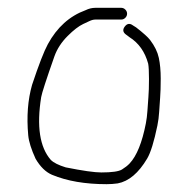

<svg xmlns="http://www.w3.org/2000/svg" viewBox="-20 -485 481 491"><path d="M305 -450C305 -454 303.5 -457.5 300.5 -460.5C297.5 -463.5 294 -465 290 -465H224C215.3 -465 207 -463 199 -459C158 -444.1 125.8 -415.1 102.4 -372.1C92.6 -354.1 79.1 -319.4 62 -268C51.1 -229.7 47.8 -186.7 52.2 -138.9C53.7 -122.9 60 -102.9 71 -79C82.9 -58.6 96.9 -44.9 113 -38C151.4 -22 197.9 -14 252.5 -14C262.2 -14 271.7 -14.7 281 -16C309.3 -21.3 334.4 -42.5 356.4 -79.6C365.3 -94.6 374 -122.8 382.5 -164C384.8 -175.3 386.3 -186.8 387 -198.5C387.7 -210.2 388.5 -222.3 389.5 -235C390.5 -247.7 391 -264 391 -284C391 -304 389.4 -321.6 386.2 -336.8C383 -352 375.6 -367.3 363.8 -382.8C358.4 -389.9 346.4 -400.7 328 -415L320 -420C312 -426 305 -425 299 -417C293 -409 294.3 -402 303 -396L311 -390C334.7 -375.2 350.7 -352.5 359 -322C360.3 -314.7 361 -301.7 361 -283C361 -264.3 360.5 -248.8 359.5 -236.5C358.5 -224.2 357.7 -212.5 357 -201.5C356.3 -190.5 355 -179.8 353 -169.5C343.5 -120.6 329.7 -86.4 311.5 -67C306.5 -61.7 299.9 -56.5 291.8 -51.5C283.7 -46.5 266.1 -44 239 -44C221.7 -44 191.3 -48.3 148 -57C129.7 -62.6 117 -69 110 -76C81.6 -108.4 73.4 -162 85.3 -236.6C86.9 -246.4 98.1 -281 119 -340.5C125.7 -359.5 137 -377 153 -393C168.1 -408.1 181.3 -418.2 192.5 -423.5C197.5 -425.8 202.8 -428.3 208.5 -431C214.2 -433.7 219.3 -435 224 -435H290C294 -435 297.5 -436.5 300.5 -439.5C303.5 -442.5 305 -446 305 -450Z"/></svg>

Font: Proton
Style: ExBd
Weight: 500
Version: Version 1.017